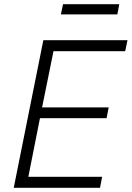

<svg xmlns="http://www.w3.org/2000/svg" viewBox="-20 -888 623 908"><path d="M268 -820 278 -868H544L535 -820ZM453 0H45L185 -698H583L572 -646H233L179 -380H494L484 -329H169L114 -52H463Z"/></svg>

Font: IBM Plex Sans Light
Style: Italic
Weight: 300
Italic angle: -11.31°
Designer: Mike Abbink, Paul van der Laan, Pieter van Rosmalen
Foundry: Bold Monday
Version: Version 3.0